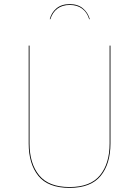

<svg xmlns="http://www.w3.org/2000/svg" viewBox="-20 -901 675 930"><path d="M515 -206Q515 -107 467.5 -49Q420 9 317 9Q213 9 166 -49Q119 -107 119 -206V-680H123V-206Q123 -109 169.5 -52Q216 5 317 5Q418 5 464.5 -52Q511 -109 511 -206V-680H515ZM415 -808H412Q402 -841 378 -859Q354 -877 318 -877Q282 -877 258 -859Q234 -841 224 -808H221Q229 -840 253.5 -860.5Q278 -881 318 -881Q357 -881 381.5 -860.5Q406 -840 415 -808Z"/></svg>

Font: FiraGO Four
Style: Regular
Weight: 100
Designer: bBox Type
Foundry: bBox Type GmbH
Version: Version 1.001